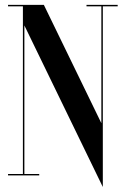

<svg xmlns="http://www.w3.org/2000/svg" viewBox="-20 -720 516 788"><path d="M463 -700H335V-694H396V-214.4L160 -700H13V-694H74V-6H13V0H141V-6H80V-615.6L402 47.5V-694H463Z"/></svg>

Font: Picaflor 72 pt
Style: Regular
Weight: 400
Designer: Ariel Martín Pérez
Foundry: Tunera Type Foundry
Version: Version 1.000;hotconv 1.0.109;makeotfexe 2.5.65596